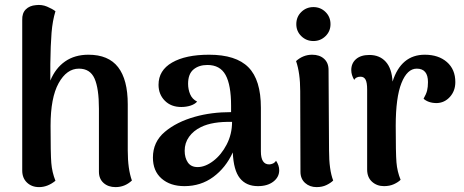

<svg xmlns="http://www.w3.org/2000/svg" viewBox="-20 -752 1901 786"><path d="M520 -13Q491 14 453 14Q423 14 404 -3Q385 -20 385 -49V-307Q385 -390 367 -430.5Q349 -471 303 -471Q253 -471 220 -411.5Q187 -352 187 -237Q187 -123 190 -85Q193 -47 207 -12Q175 14 140 14Q110 14 90.5 -4.5Q71 -23 71 -54V-670Q70 -698 85.5 -713.5Q101 -729 127 -731Q151 -734 172.5 -725Q194 -716 207 -706Q195 -667 191 -617.5Q187 -568 186 -490V-422Q207 -473 246.5 -500.5Q286 -528 342 -528Q424 -528 463.5 -477Q503 -426 503 -325V-136Q503 -60 520 -13Z M1123 -55Q1123 -27 1099 -8.5Q1075 10 1036 10Q988 10 962 -22.5Q936 -55 933 -128Q904 -65 853 -27.5Q802 10 735 10Q677 10 641.5 -21Q606 -52 606 -107Q606 -171 654.5 -212Q703 -253 778 -274Q845 -293 926 -293V-319Q926 -404 903.5 -445Q881 -486 829 -486Q794 -486 772 -467.5Q750 -449 750 -409Q750 -386 758.5 -366Q767 -346 787 -336Q777 -325 759.5 -319.5Q742 -314 722 -314Q680 -314 654.5 -340Q629 -366 629 -405Q629 -464 684.5 -496Q740 -528 836 -528Q946 -528 997 -476.5Q1048 -425 1048 -311V-132Q1048 -79 1082 -79Q1089 -79 1097 -82.5Q1105 -86 1110 -94Q1123 -75 1123 -55ZM930 -253Q850 -255 803 -232Q772 -217 754 -192Q736 -167 736 -135Q736 -106 749 -87Q762 -68 789 -68Q820 -68 853 -93Q886 -118 908 -160.5Q930 -203 930 -253Z M1193 -653Q1193 -683 1213.5 -703Q1234 -723 1263 -723Q1292 -723 1312.5 -703Q1333 -683 1333 -653Q1333 -624 1312.5 -604Q1292 -584 1263 -584Q1234 -584 1213.5 -604Q1193 -624 1193 -653ZM1344 -13Q1334 -3 1316.5 5.5Q1299 14 1276 14Q1248 14 1229 -3Q1210 -20 1210 -49L1209 -379Q1209 -453 1192 -502Q1221 -528 1258 -528Q1288 -528 1306.5 -511.5Q1325 -495 1325 -466L1327 -136Q1327 -57 1344 -13Z M1844 -416Q1844 -380 1822 -355.5Q1800 -331 1768 -330Q1750 -330 1736 -335Q1722 -340 1714 -348Q1725 -367 1728.5 -381.5Q1732 -396 1732 -416Q1732 -471 1686 -471Q1647 -471 1623.5 -412Q1600 -353 1600 -237Q1600 -125 1603 -87.5Q1606 -50 1620 -16Q1610 -6 1592.5 2Q1575 10 1552 10Q1523 10 1503 -8Q1483 -26 1483 -58V-386Q1483 -414 1476.5 -426Q1470 -438 1456 -438Q1437 -438 1430 -425Q1418 -445 1418 -465Q1418 -493 1437.5 -510Q1457 -527 1492 -527Q1534 -527 1559 -499.5Q1584 -472 1587 -418Q1622 -528 1719 -528Q1775 -528 1809.5 -498Q1844 -468 1844 -416Z"/></svg>

Font: Arima Madurai ExtraBold
Style: Regular
Weight: 800
Designer: Joana Correia and Natanael Gama
Foundry: NDISCOVER
Version: Version 1.019